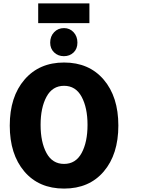

<svg xmlns="http://www.w3.org/2000/svg" viewBox="-20 -1078 825 1121"><path d="M354 -713Q500 -713 585.5 -613Q671 -513 671 -345Q671 -177 586 -77Q501 23 354 23Q207 23 122 -77Q37 -177 37 -345Q37 -513 123 -613Q209 -713 354 -713ZM491 -349Q491 -449 456.5 -513Q422 -577 354 -577Q286 -577 251.5 -513Q217 -449 217 -349Q217 -248 251.5 -184.5Q286 -121 354 -121Q422 -121 456.5 -184.5Q491 -248 491 -349ZM203 -943V-1058H502V-943ZM432 -829Q432 -793 409.5 -771.5Q387 -750 353 -750Q319 -750 296 -772Q273 -794 273 -829Q273 -866 296 -890Q319 -914 354 -914Q387 -914 409.5 -890Q432 -866 432 -829Z"/></svg>

Font: Repo
Style: ExtraBold
Weight: 800
Designer: Stefan Peev
Foundry: Context Ltd
Version: Version 001.000